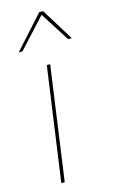

<svg xmlns="http://www.w3.org/2000/svg" viewBox="-114 -770 480 815"><g transform="rotate(-15 126.0 -362.5)"><path d="M134.8 -500 64.9 0H49.8L120.1 -500ZM19 -583 147 -725.1H164.1L252 -583H235.8L153.8 -711.9L35.2 -583Z"/></g></svg>

Font: Human Sans Thin
Style: Italic
Weight: 100
Italic angle: -8°
Designer: Tim Radville
Foundry: Continuum
Version: Version 1.000;FEAKit 1.0